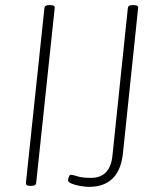

<svg xmlns="http://www.w3.org/2000/svg" viewBox="-20 -722 615 748"><path d="M96 2Q80 2 81 -10L153 -690Q154 -702 170 -702H178Q195 -702 193 -690L121 -10Q120 2 104 2ZM326 6Q315 6 295.5 3Q276 0 260.5 -6Q245 -12 245 -20Q245 -23 248 -32Q251 -41 256 -41Q264 -41 282 -35Q300 -29 334 -29Q409 -29 418 -115L478 -690Q479 -702 495 -702H503Q520 -702 518 -690L459 -125Q445 6 326 6Z"/></svg>

Font: Asap Condensed Condensed Thin
Style: Italic
Weight: 100
Width: 3
Italic angle: -6°
Designer: Pablo Cosgaya
Foundry: Omnibus-Type
Version: Version 3.001; ttfautohint (v1.8.4.7-5d5b)